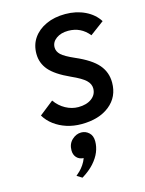

<svg xmlns="http://www.w3.org/2000/svg" viewBox="-118 -595 704 929"><g transform="rotate(-15 234.0 -130.0)"><path d="M240.5 12Q201.5 12 167 1Q132.5 -10 105 -30.5Q77.5 -51 61 -79L132 -135Q153 -105 183.8 -88.2Q214.5 -71.5 247 -71.5Q288.5 -71.5 314 -90.5Q339.5 -109.5 339.5 -140.5Q339.5 -163 320.2 -181.5Q301 -200 249.5 -223Q177 -256 147 -291.2Q117 -326.5 117 -373Q117 -418 140.2 -451.5Q163.5 -485 205 -504Q246.5 -523 301 -523Q355.5 -523 399.8 -501.8Q444 -480.5 467.5 -443L397.5 -391Q357.5 -441 294 -441Q257.5 -441 233.8 -423.8Q210 -406.5 210 -380Q210 -359.5 227.2 -343.2Q244.5 -327 292.5 -306Q370 -272.5 402.5 -234.2Q435 -196 435 -144.5Q435 -73 382 -30.5Q329 12 240.5 12ZM177.5 263.5 151.5 247.5Q160 240.5 170.8 230Q181.5 219.5 191.2 205.2Q201 191 207.5 173.5Q185 172 172.5 158Q160 144 160 122.5Q160 90 181 70.2Q202 50.5 227.5 50.5Q249.5 50.5 266 65.8Q282.5 81 282.5 109Q282.5 136 271.8 162.5Q261 189 238 214.8Q215 240.5 177.5 263.5Z"/></g></svg>

Font: Overpass Medium
Style: Italic
Weight: 500
Italic angle: -10°
Designer: Delve Withrington, Dave Bailey, Thomas Jockin
Foundry: Delve Fonts LLC
Version: Version 4.000